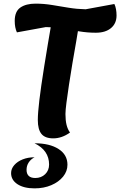

<svg xmlns="http://www.w3.org/2000/svg" viewBox="-20 -735 661 1056"><path d="M273 26Q228 26 208 1.5Q188 -23 188 -75Q188 -113 196.5 -184.5Q205 -256 223 -369Q241 -482 269 -644L417 -615Q410 -568 399.5 -509Q389 -450 378.5 -388Q368 -326 359.5 -269.5Q351 -213 345.5 -170.5Q340 -128 340 -108Q340 -73 346 -48.5Q352 -24 365 -6Q320 26 273 26ZM507 -555Q461 -555 416 -562.5Q371 -570 325.5 -577.5Q280 -585 232 -586L73 -557Q67 -570 64 -585.5Q61 -601 61 -620Q61 -672 92 -693.5Q123 -715 176 -715Q221 -715 266.5 -707.5Q312 -700 357.5 -692.5Q403 -685 451 -684L609 -713Q615 -701 618 -684.5Q621 -668 621 -650Q621 -606 590.5 -580.5Q560 -555 507 -555ZM170 301Q111 301 76 278Q41 255 41 217Q41 193 58.5 173Q76 153 105 141.5Q134 130 170 130Q149 141 137.5 159Q126 177 126 199Q126 221 138 232.5Q150 244 174 244Q207 244 228.5 223Q250 202 250 170Q250 92 170 53Q253 53 302 84.5Q351 116 351 171Q351 207 327 236.5Q303 266 262 283.5Q221 301 170 301Z"/></svg>

Font: Lemonada Medium
Style: Regular
Weight: 500
Designer: Mohamed Gaber (Arabic), Eduardo Tunni (Latin)
Foundry: Kief Type Foundry
Version: Version 4.004; ttfautohint (v1.8.2)